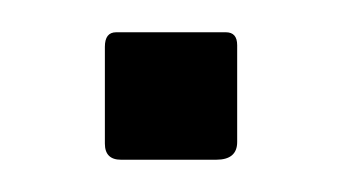

<svg xmlns="http://www.w3.org/2000/svg" viewBox="-20 -433 212 119"><path d="M127 -345Q127 -334 114 -334H55Q45 -334 45 -344V-404Q45 -413 52 -413H120Q127 -413 127 -405Z"/></svg>

Font: Libre Franklin Thin Thin
Style: Regular
Weight: 250
Version: Version 3.000